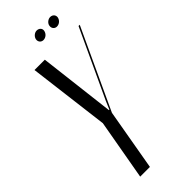

<svg xmlns="http://www.w3.org/2000/svg" viewBox="-266 -858 894 894"><g transform="rotate(-45 181.0 -411.0)"><path d="M170 -796C167 -780 178 -768 192 -768C208 -768 222 -780 225 -796C228 -810 217 -822 201 -822C187 -822 173 -810 170 -796ZM259 -796C256 -780 267 -768 281 -768C297 -768 311 -780 314 -796C316 -810 306 -822 290 -822C276 -822 261 -810 259 -796ZM132 -699H64L114 -299L61 0H125L178 -303L362 -699H354L197 -362L180 -322H177Z"/></g></svg>

Font: Moniqa Ita Display
Style: Italic
Weight: 400
Italic angle: -10°
Designer: Rajesh Rajput
Foundry: Rajesh Rajput
Version: Version 1.000